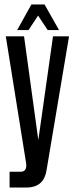

<svg xmlns="http://www.w3.org/2000/svg" viewBox="-20 -715 336 862"><path d="M180 -695H121L57 -580H108L151 -645L194 -580H245ZM290 -552H218L152 -86L88 -552H6L97 16C101 40 94 56 73 56H23V127H96C154 127 181 99 189 49Z"/></svg>

Font: Queering
Style: Regular
Weight: 400
Designer: Adam Naccarato
Foundry: adamnac
Version: Version 2.000;hotconv 1.0.109;makeotfexe 2.5.65596